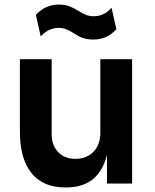

<svg xmlns="http://www.w3.org/2000/svg" viewBox="-20 -803 679 840"><path d="M67 -229V-544H206V-217Q206 -167 234.5 -137.5Q263 -108 310 -108Q359 -108 389 -139Q419 -170 419 -223V-544H558V0H448V-126Q413 17 270 17H264Q169 17 118 -45.5Q67 -108 67 -229ZM302 -658Q283 -670 268.5 -675.5Q254 -681 236 -681Q193 -681 158 -644L137 -738Q178 -783 237 -783Q264 -783 282.5 -776Q301 -769 324 -755Q343 -743 357.5 -737.5Q372 -732 390 -732Q436 -732 468 -769L489 -675Q449 -630 388 -630Q361 -630 342 -637Q323 -644 302 -658Z"/></svg>

Font: Sora-SIA SemiBold
Style: Regular
Weight: 600
Designer: Jonathan Barnbrook, Julián Moncada
Foundry: Barnbrook Fonts
Version: Version 2.000